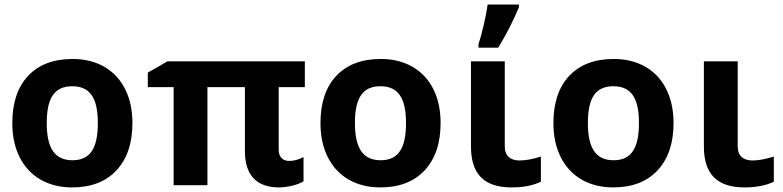

<svg xmlns="http://www.w3.org/2000/svg" viewBox="-20 -816 3451 846"><path d="M563.5 -273.9C563.5 -331.1 552.7 -381.3 531.2 -423.8C488.3 -509.3 405.3 -556.2 300.3 -556.2C215.8 -556.2 150.4 -531.2 104 -481.9C57.6 -432.6 34.2 -363.3 34.2 -273.9C34.2 -216.8 44.9 -166.5 66.4 -123.5C109.4 -37.6 192.4 9.8 297.4 9.8C380.9 9.8 446.3 -15.1 493.2 -65.4C540 -115.7 563.5 -185.1 563.5 -273.9ZM186 -273.9C186 -382.8 218.8 -436 298.3 -436C378.4 -436 411.1 -381.8 411.1 -273.9C411.1 -165 378.9 -109.9 299.3 -109.9C219.2 -109.9 186 -166 186 -273.9Z M1253.9 -106.9C1228 -106.9 1208 -122.6 1208 -155.8V-432.1H1323.2V-545.9H718.3L631.3 -496.1V-432.1H745.1V0H894V-432.1H1059.1V-149.9C1059.1 -43.9 1111.3 9.8 1209 9.8C1226.6 9.8 1245.6 7.3 1266.6 2.4C1287.1 -2.4 1304.2 -8.8 1317.4 -17.1V-124C1296.9 -112.8 1275.9 -106.9 1253.9 -106.9Z M1921.4 -273.9C1921.4 -331.1 1910.6 -381.3 1889.2 -423.8C1846.2 -509.3 1763.2 -556.2 1658.2 -556.2C1573.7 -556.2 1508.3 -531.2 1461.9 -481.9C1415.5 -432.6 1392.1 -363.3 1392.1 -273.9C1392.1 -216.8 1402.8 -166.5 1424.3 -123.5C1467.3 -37.6 1550.3 9.8 1655.3 9.8C1738.8 9.8 1804.2 -15.1 1851.1 -65.4C1897.9 -115.7 1921.4 -185.1 1921.4 -273.9ZM1543.9 -273.9C1543.9 -382.8 1576.7 -436 1656.2 -436C1736.3 -436 1769 -381.8 1769 -273.9C1769 -165 1736.8 -109.9 1657.2 -109.9C1577.1 -109.9 1543.9 -166 1543.9 -273.9Z M2088.4 -606H2175.3C2210.9 -664.1 2241.2 -723.6 2266.6 -784.2V-795.9H2128.4C2125 -768.6 2118.7 -736.8 2110.4 -701.2C2101.6 -665.5 2094.2 -638.7 2088.4 -621.1ZM2055.2 -545.9V-170.9C2055.2 -50.3 2111.3 9.8 2234.9 9.8C2285.2 9.8 2327.6 1.5 2363.3 -15.1V-126C2326.7 -114.7 2295.4 -108.9 2269 -108.9C2230 -108.9 2204.1 -128.4 2204.1 -170.9V-545.9Z M2947.8 -273.9C2947.8 -331.1 2937 -381.3 2915.5 -423.8C2872.6 -509.3 2789.6 -556.2 2684.6 -556.2C2600.1 -556.2 2534.7 -531.2 2488.3 -481.9C2441.9 -432.6 2418.5 -363.3 2418.5 -273.9C2418.5 -216.8 2429.2 -166.5 2450.7 -123.5C2493.7 -37.6 2576.7 9.8 2681.6 9.8C2765.1 9.8 2830.6 -15.1 2877.4 -65.4C2924.3 -115.7 2947.8 -185.1 2947.8 -273.9ZM2570.3 -273.9C2570.3 -382.8 2603 -436 2682.6 -436C2762.7 -436 2795.4 -381.8 2795.4 -273.9C2795.4 -165 2763.2 -109.9 2683.6 -109.9C2603.5 -109.9 2570.3 -166 2570.3 -273.9Z M3081.5 -545.9V-170.9C3081.5 -50.3 3137.7 9.8 3261.2 9.8C3311.5 9.8 3354 1.5 3389.6 -15.1V-126C3353 -114.7 3321.8 -108.9 3295.4 -108.9C3256.3 -108.9 3230.5 -128.4 3230.5 -170.9V-545.9Z"/></svg>

Font: Noto Reveo Sans
Style: Bold
Weight: 700
Designer: Monotype Design team
Foundry: Monotype Imaging Inc.
Version: Version 1.04